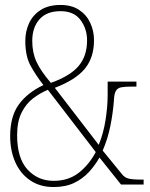

<svg xmlns="http://www.w3.org/2000/svg" viewBox="-20 -744 604 774"><path d="M196 10Q141 10 101.5 -17Q62 -44 41.5 -90.5Q21 -137 21 -195Q21 -275 56 -323Q91 -371 155 -401Q124 -441 103 -479.5Q82 -518 82 -579Q82 -617 97 -650Q112 -683 143.5 -703.5Q175 -724 224 -724Q269 -724 299 -704Q329 -684 344 -651.5Q359 -619 359 -582Q359 -512 322 -467Q285 -422 201 -390L378 -160Q397 -206 405.5 -260.5Q414 -315 414 -362V-415H530V-395H513Q484 -395 468.5 -392Q453 -389 446.5 -376.5Q440 -364 439 -336Q435 -287 425 -236.5Q415 -186 394 -137L470 -44Q481 -29 497 -24.5Q513 -20 549 -20H559V0H468L381 -109Q363 -77 338 -50Q313 -23 278.5 -6.5Q244 10 196 10ZM185 -410Q262 -437 296.5 -477.5Q331 -518 331 -581Q331 -628 304.5 -663.5Q278 -699 224 -699Q168 -699 139 -666Q110 -633 110 -579Q110 -532 127 -495Q144 -458 185 -410ZM196 -15Q256 -15 297.5 -47.5Q339 -80 366 -131L173 -382Q142 -369 114 -348Q86 -327 67.5 -291Q49 -255 49 -199Q49 -106 91 -60.5Q133 -15 196 -15Z"/></svg>

Font: Noto Serif Condensed Thin
Style: Regular
Weight: 100
Width: 3
Designer: Monotype Design Team
Foundry: Monotype Imaging Inc.
Version: Version 2.013; ttfautohint (v1.8.4.7-5d5b)